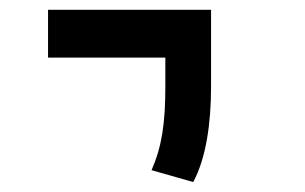

<svg xmlns="http://www.w3.org/2000/svg" viewBox="-20 -606 626 394"><path d="M376.5 -232.4C402.8 -281.2 413.1 -352.5 413.1 -428.2V-585.9H78.6V-487.8H319.3V-428.2C319.3 -352.5 312 -304.7 291 -256.8Z"/></svg>

Font: Cascadia Mono NF
Style: Regular
Weight: 400
Monospace: yes
Designer: Aaron Bell
Foundry: Saja Typeworks
Version: Version 2404.023